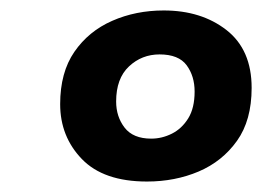

<svg xmlns="http://www.w3.org/2000/svg" viewBox="-20 -802 501 367"><path d="M261 -455Q178 -455 136.5 -498Q95 -541 95 -603Q95 -663.5 122.2 -703Q149.5 -742.5 194.5 -762.2Q239.5 -782 293 -782Q365 -782 413 -744.5Q461 -707 461 -634Q461 -572 433 -532.8Q405 -493.5 359.8 -474.2Q314.5 -455 261 -455ZM269 -537Q289.5 -537 308.5 -546.5Q327.5 -556 339.8 -575.8Q352 -595.5 352 -627Q352 -656.5 336.8 -677.2Q321.5 -698 285 -698Q251 -698 226.5 -675Q202 -652 202 -608Q202 -579 218.2 -558Q234.5 -537 269 -537Z"/></svg>

Font: Argentum Sans SemiBold
Style: Italic
Weight: 600
Italic angle: -11°
Designer: Julieta Ulanovsky (font), Cristiano Sobral (main changes and remaster)
Foundry: Julieta Ulanovsky (font), Cristiano Sobral (main changes and remaster)
Version: Version 2.007;June 15, 2022;FontCreator 14.0.0.2814 64-bit; 